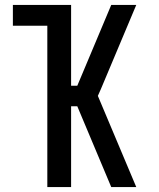

<svg xmlns="http://www.w3.org/2000/svg" viewBox="-20 -755 640 775"><path d="M171 0V-651H32V-735H267V-409H292L429 -735H530L387 -395L375 -368L530 0H429L292 -326H267V0Z"/></svg>

Font: Iosevka Curly Medium Extended
Style: Regular
Weight: 500
Width: 7
Monospace: yes
Designer: Belleve Invis
Foundry: Belleve Invis
Version: Version 11.1.0; ttfautohint (v1.8.3)